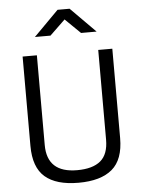

<svg xmlns="http://www.w3.org/2000/svg" viewBox="-61 -974 766 1032"><g transform="rotate(-5 322.0 -458.0)"><path d="M157 -208Q157 -58 319 -58Q403 -58 445.5 -93.5Q488 -129 488 -208V-692H564V-210Q564 -94 502.5 -42Q441 10 321 10Q201 10 140.5 -42Q80 -94 80 -210V-692H157ZM155 -791 289 -926H354L488 -791H404L322 -871L239 -791Z"/></g></svg>

Font: Titillium Web[RUS by Daymarius]
Style: Regular
Weight: 400
Designer: Cyrillization by Daymarius
Foundry: Cyrillization by Daymarius
Version: Version 1.002 September 11, 2018